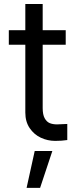

<svg xmlns="http://www.w3.org/2000/svg" viewBox="-20 -677 380 932"><path d="M299 -459.9H22.8V-530.4H299ZM187.2 -657.5V-152.6Q187.2 -120.5 196.8 -103.1Q206.5 -85.6 221.3 -79.4Q236.2 -73.2 256.9 -73.2Q269.3 -73.2 306.6 -75.3V2.8Q280.4 6.9 247.9 6.9Q211 6.9 178 -8.6Q145 -24.2 124 -55.2Q102.9 -86.3 102.9 -130.5V-657.5ZM148.5 55.9H234.1L174.7 234.8H109.1Z"/></svg>

Font: Pretendard Variable
Style: Regular
Weight: 400
Designer: Base glyphs from Inter by Rasmus Andersson; Hangul glyphs from Noto Sans CJK(Source Han Sans) by Jang Soo-young and Kang
Foundry: Kil Hyung-jin
Version: Version 1.100;FEAKit 1.0